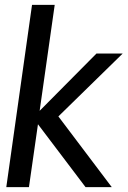

<svg xmlns="http://www.w3.org/2000/svg" viewBox="-20 -770 526 790"><path d="M5.9 0 111.8 -750H205.1L143.1 -314L377 -549.8H484.9L220.2 -291L439.9 0H332L136.2 -258.8L99.1 0Z"/></svg>

Font: Oakes Grotesk
Style: Italic
Weight: 400
Designer: Samuel Oakes
Foundry: Samuel Oakes
Version: Version 1.0 | wf-rip DC20170320